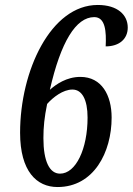

<svg xmlns="http://www.w3.org/2000/svg" viewBox="-20 -744 535 774"><path d="M212 10C358 10 430 -130 430 -270C430 -360 390 -434 304 -434C248 -434 206 -404 181 -382C225 -575 286 -675 360 -675C405 -675 409 -617 406 -557C461 -557 495 -587 495 -633C495 -684 454 -724 374 -724C185 -724 61 -459 61 -209C61 -53 128 10 212 10ZM222 -44C180 -44 155 -93 155 -187C155 -233 159 -271 170 -325C194 -352 234 -383 272 -383C311 -383 333 -342 333 -270C333 -144 286 -44 222 -44Z"/></svg>

Font: Noto Serif Tamil ExtraCondensed Medium
Style: Italic
Weight: 500
Width: 2
Italic angle: -12°
Designer: Indian Type Foundry, Tom Grace, and the Monotype Design Team
Foundry: Monotype Imaging Inc.
Version: Version 2.003